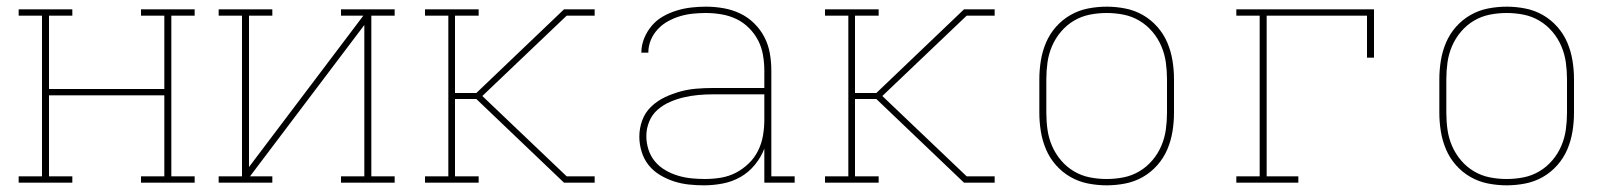

<svg xmlns="http://www.w3.org/2000/svg" viewBox="-20 -548 4840 576"><path d="M197 0H36V-19H106V-501H36V-520H197V-501H127V-281H473V-501H403V-520H564V-501H494V-19H564V0H403V-19H473V-262H127V-19H197Z M797 0H636V-19H706V-501H636V-520H797V-501H727V-47L1070 -501H1003V-520H1164V-501H1094V-19H1164V0H1003V-19H1073V-473L730 -19H797Z M1255 0V-19H1325V-501H1255V-520H1416V-501H1345V-269H1409L1672 -520H1764V-501H1680L1427 -260L1680 -19H1764V0H1672L1409 -251H1345V-19H1416V0Z M2092 8Q2069 8 2046 5.5Q2023 3 2001.5 -4Q1980 -11 1960 -23Q1940 -35 1926 -52.5Q1912 -70 1905 -92.5Q1898 -115 1898 -138Q1898 -163 1906.5 -186.5Q1915 -210 1933 -227.5Q1951 -245 1974 -256Q1997 -267 2021 -273.5Q2045 -280 2069.5 -282Q2094 -284 2119 -284H2273V-336Q2273 -359 2269 -382.5Q2265 -406 2254.5 -426.5Q2244 -447 2227 -464Q2210 -481 2189 -491Q2168 -501 2144.5 -505Q2121 -509 2098 -509Q2078 -509 2058.5 -507Q2039 -505 2020.5 -499.5Q2002 -494 1984.5 -484.5Q1967 -475 1953.5 -460.5Q1940 -446 1932.5 -428Q1925 -410 1925 -390H1904Q1904 -412 1912.5 -433Q1921 -454 1935.5 -471Q1950 -488 1969.5 -499Q1989 -510 2010.5 -516.5Q2032 -523 2054 -525.5Q2076 -528 2098 -528Q2124 -528 2150 -523.5Q2176 -519 2199.5 -508Q2223 -497 2242 -478.5Q2261 -460 2273 -437Q2285 -414 2289.5 -388Q2294 -362 2294 -336V-19H2364V0H2273V-102Q2263 -76 2244.5 -53.5Q2226 -31 2201.5 -17Q2177 -3 2148.5 2.5Q2120 8 2092 8ZM2095 -11Q2119 -11 2143 -15Q2167 -19 2188 -30Q2209 -41 2226.5 -58Q2244 -75 2254.5 -96.5Q2265 -118 2269 -141.5Q2273 -165 2273 -189V-265H2119Q2097 -265 2075 -263Q2053 -261 2031.5 -256Q2010 -251 1989.5 -242Q1969 -233 1952.5 -218.5Q1936 -204 1927.5 -183Q1919 -162 1919 -140Q1919 -119 1925.5 -99Q1932 -79 1945 -63.5Q1958 -48 1976 -37.5Q1994 -27 2014 -21Q2034 -15 2054.5 -13Q2075 -11 2095 -11Z M2455 0V-19H2525V-501H2455V-520H2616V-501H2545V-269H2609L2872 -520H2964V-501H2880L2627 -260L2880 -19H2964V0H2872L2609 -251H2545V-19H2616V0Z M3300 8Q3272 8 3244 2.5Q3216 -3 3191.5 -17Q3167 -31 3148 -52.5Q3129 -74 3118 -100Q3107 -126 3102.5 -154Q3098 -182 3098 -210V-310Q3098 -338 3102.5 -366Q3107 -394 3118 -420Q3129 -446 3148 -467.5Q3167 -489 3191.5 -503Q3216 -517 3244 -522.5Q3272 -528 3300 -528Q3328 -528 3356 -522.5Q3384 -517 3408.5 -503Q3433 -489 3452 -467.5Q3471 -446 3482 -420Q3493 -394 3497.5 -366Q3502 -338 3502 -310V-210Q3502 -182 3497.5 -154Q3493 -126 3482 -100Q3471 -74 3452 -52.5Q3433 -31 3408.5 -17Q3384 -3 3356 2.5Q3328 8 3300 8ZM3300 -11Q3326 -11 3351 -16Q3376 -21 3398 -34Q3420 -47 3437 -67Q3454 -87 3464 -110.5Q3474 -134 3477.5 -159Q3481 -184 3481 -210V-310Q3481 -336 3477.5 -361Q3474 -386 3464 -409.5Q3454 -433 3437 -453Q3420 -473 3398 -486Q3376 -499 3351 -504Q3326 -509 3300 -509Q3274 -509 3249 -504Q3224 -499 3202 -486Q3180 -473 3163 -453Q3146 -433 3136 -409.5Q3126 -386 3122.5 -361Q3119 -336 3119 -310V-210Q3119 -184 3122.5 -159Q3126 -134 3136 -110.5Q3146 -87 3163 -67Q3180 -47 3202 -34Q3224 -21 3249 -16Q3274 -11 3300 -11Z M3689 0V-19H3759V-501H3689V-520H4102V-375H4081V-501H3780V-19H3875V0Z M4500 8Q4472 8 4444 2.5Q4416 -3 4391.5 -17Q4367 -31 4348 -52.5Q4329 -74 4318 -100Q4307 -126 4302.5 -154Q4298 -182 4298 -210V-310Q4298 -338 4302.5 -366Q4307 -394 4318 -420Q4329 -446 4348 -467.5Q4367 -489 4391.5 -503Q4416 -517 4444 -522.5Q4472 -528 4500 -528Q4528 -528 4556 -522.5Q4584 -517 4608.5 -503Q4633 -489 4652 -467.5Q4671 -446 4682 -420Q4693 -394 4697.5 -366Q4702 -338 4702 -310V-210Q4702 -182 4697.5 -154Q4693 -126 4682 -100Q4671 -74 4652 -52.5Q4633 -31 4608.5 -17Q4584 -3 4556 2.5Q4528 8 4500 8ZM4500 -11Q4526 -11 4551 -16Q4576 -21 4598 -34Q4620 -47 4637 -67Q4654 -87 4664 -110.5Q4674 -134 4677.5 -159Q4681 -184 4681 -210V-310Q4681 -336 4677.5 -361Q4674 -386 4664 -409.5Q4654 -433 4637 -453Q4620 -473 4598 -486Q4576 -499 4551 -504Q4526 -509 4500 -509Q4474 -509 4449 -504Q4424 -499 4402 -486Q4380 -473 4363 -453Q4346 -433 4336 -409.5Q4326 -386 4322.5 -361Q4319 -336 4319 -310V-210Q4319 -184 4322.5 -159Q4326 -134 4336 -110.5Q4346 -87 4363 -67Q4380 -47 4402 -34Q4424 -21 4449 -16Q4474 -11 4500 -11Z"/></svg>

Font: Iosevka HT Thin Extended
Style: Regular
Weight: 100
Width: 7
Monospace: yes
Designer: Belleve Invis
Foundry: Belleve Invis
Version: Version 32.3.0; ttfautohint (v1.8.4)